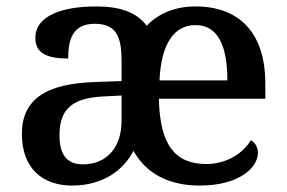

<svg xmlns="http://www.w3.org/2000/svg" viewBox="-20 -567 892 597"><path d="M204 10C298 10 363 -36 395 -98C434 -28 504 10 601 10C724 10 782 -46 782 -92C782 -110 772 -125 760 -131C735 -89 683 -57 622 -57C523 -57 477 -118 474 -260H805V-307C805 -466 723 -547 588 -547C525 -547 474 -526 436 -487C405 -529 353 -547 279 -547C175 -547 90 -519 90 -449C90 -402 125 -385 192 -385C192 -447 207 -493 275 -493C348 -493 358 -444 358 -373V-315L275 -312C123 -307 48 -258 48 -151C48 -41 115 10 204 10ZM687 -317H476C481 -429 520 -489 588 -489C659 -489 687 -422 687 -317ZM238 -56C188 -56 165 -86 165 -146C165 -222 198 -262 300 -267L358 -270V-191C358 -108 311 -56 238 -56Z"/></svg>

Font: Noto Serif Oriya Medium
Style: Regular
Weight: 500
Designer: David Williams
Foundry: Google LLC, David Williams
Version: Version 1.051